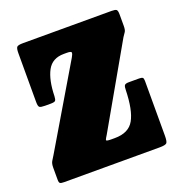

<svg xmlns="http://www.w3.org/2000/svg" viewBox="-101 -605 643 690"><g transform="rotate(-20 220.0 -260.0)"><path d="M185.5 -433.5Q141 -433.5 122.2 -398.5Q103.5 -363.5 102 -302Q101.5 -289 97.8 -285.2Q94 -281.5 79.5 -281.5H58.5Q42.5 -281.5 37.8 -285Q33 -288.5 33 -305V-491.5Q33 -510 37.5 -515Q42 -520 61.5 -520H400Q414 -520 418.2 -516.5Q422.5 -513 422.5 -498V-454.5Q422.5 -438 417.8 -431.8Q413 -425.5 407.5 -416.5L231 -107.5Q223.5 -96 222 -91.2Q220.5 -86.5 240 -86.5H254.5Q308 -86.5 328.2 -122.8Q348.5 -159 350.5 -235.5Q350.5 -248 353.8 -253Q357 -258 370.5 -258H409.5Q419.5 -258 423 -255.2Q426.5 -252.5 426.5 -243V-33.5Q426.5 -11.5 421.8 -5.8Q417 0 394.5 0H29.5Q18 0 14 -2.5Q10 -5 10 -16.5V-63Q10 -77.5 15 -86.2Q20 -95 26 -104L208 -411Q214.5 -422 214.5 -427.8Q214.5 -433.5 197.5 -433.5Z"/></g></svg>

Font: Besley* Condensed Heavy
Style: Regular
Weight: 800
Width: 3
Designer: Owen Earl
Foundry: indestructible type*
Version: Version 3.000; ttfautohint (v1.8.3)